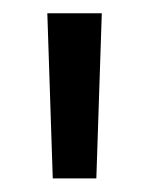

<svg xmlns="http://www.w3.org/2000/svg" viewBox="-20 -682 219 282"><path d="M121.5 -420H57.5L49.5 -662.5H129.5Z"/></svg>

Font: Anek Odia Medium
Style: Regular
Weight: 400
Version: Version 1.003